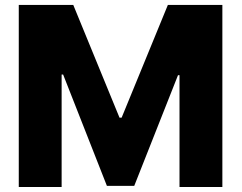

<svg xmlns="http://www.w3.org/2000/svg" viewBox="-20 -747 968 767"><path d="M55 -727.3H272.7L457.4 -277H465.9L650.6 -727.3H868.3V0H697.1V-446.7H691.1L516.3 -4.6H407L232.2 -449.2H226.2V0H55Z"/></svg>

Font: Inter UI Extra Bold
Style: Regular
Weight: 800
Designer: Rasmus Andersson
Foundry: rsms
Version: 3.2;8d6f07862